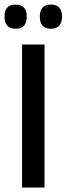

<svg xmlns="http://www.w3.org/2000/svg" viewBox="-27 -838 297 858"><path d="M172 0H71.5V-639H172ZM42.5 -709.5Q18 -709.5 5.5 -723.2Q-7 -737 -7 -762V-765.5Q-7 -790.5 5.5 -804Q18 -817.5 42.5 -817.5Q68 -817.5 80.2 -804Q92.5 -790.5 92.5 -765.5V-762Q92.5 -737 80.2 -723.2Q68 -709.5 42.5 -709.5ZM200.5 -709.5Q175.5 -709.5 163.2 -723.2Q151 -737 151 -762V-765.5Q151 -790.5 163.2 -804Q175.5 -817.5 200.5 -817.5Q225.5 -817.5 237.8 -804Q250 -790.5 250 -765.5V-762Q250 -737 237.8 -723.2Q225.5 -709.5 200.5 -709.5Z"/></svg>

Font: Anek Gurmukhi Medium Medium
Style: Regular
Weight: 500
Version: Version 1.003